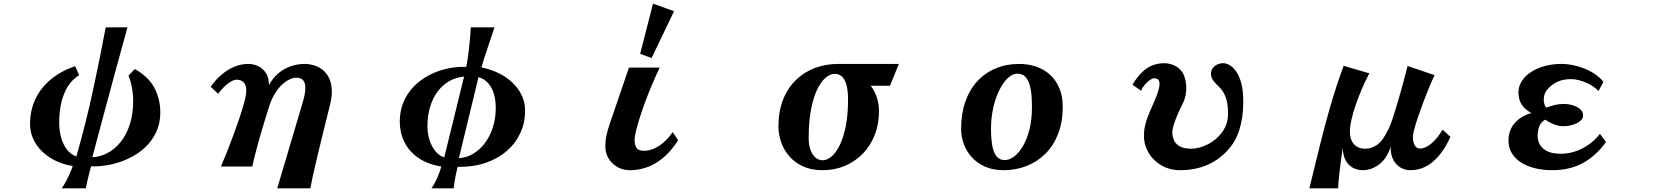

<svg xmlns="http://www.w3.org/2000/svg" viewBox="-20 -909 9040 1048"><path d="M675.8 -759.8Q642.6 -640.1 609.6 -519Q576.7 -397.9 545.2 -280Q513.7 -162.1 483.9 -50.8Q527.3 -52.7 567.4 -74Q607.4 -95.2 638.9 -134.5Q670.4 -173.8 688.7 -230.7Q707 -287.6 707 -360.8Q707 -383.3 703.6 -408.4Q700.2 -433.6 694.3 -456.8Q688.5 -480 681.2 -496.1L715.8 -532.2Q790 -490.7 822.5 -429.7Q855 -368.7 855 -294.9Q855 -235.8 832.8 -188.2Q810.5 -140.6 772.5 -105Q734.4 -69.3 685.5 -45.7Q636.7 -22 583 -10.7Q529.3 0.5 477.1 -1Q471.7 18.6 465.8 41.7Q460 64.9 455.3 85.7Q450.7 106.4 448.2 119.1H316.9Q328.1 103.5 339.8 81.5Q351.6 59.6 361.6 37.1Q371.6 14.6 377 -2.9Q324.7 -11.2 282 -32.2Q239.3 -53.2 208.3 -84Q177.2 -114.7 160.6 -152.6Q144 -190.4 144 -231.9Q144 -305.7 172.6 -366.9Q201.2 -428.2 256.1 -474.4Q311 -520.5 390.1 -547.9L412.1 -499Q359.4 -466.8 331.3 -400.4Q303.2 -334 303.2 -237.8Q303.2 -196.8 313.5 -158.9Q323.7 -121.1 344.7 -93.5Q365.7 -65.9 397 -55.2Q448.7 -236.3 487.3 -414.6Q525.9 -592.8 557.1 -759.8Z M1334 -560.1Q1363.8 -560.1 1389.4 -547.9Q1415 -535.6 1431.4 -510Q1447.8 -484.4 1448.2 -444.8Q1466.3 -479 1494.9 -504.9Q1523.4 -530.8 1561.3 -545.4Q1599.1 -560.1 1645 -560.1Q1667.5 -560.1 1691.9 -553Q1716.3 -545.9 1737.8 -530.3Q1759.3 -514.6 1773.4 -488.3Q1787.6 -461.9 1790.8 -423.8Q1793.9 -385.7 1780.8 -334Q1770.5 -293.5 1758.5 -245.4Q1746.6 -197.3 1734.4 -147Q1722.2 -96.7 1710.4 -47.9Q1698.7 1 1689.2 43.9Q1679.7 86.9 1673.8 119.1H1493.2L1630.9 -345.2Q1644.5 -390.1 1646.2 -417.7Q1647.9 -445.3 1641.4 -460Q1634.8 -474.6 1622.8 -479.7Q1610.8 -484.9 1597.2 -484.9Q1573.7 -484.9 1545.4 -467.3Q1517.1 -449.7 1491.5 -415Q1465.8 -380.4 1449.2 -328.1Q1437 -289.6 1423.8 -247.1Q1410.6 -204.6 1398.4 -161.4Q1386.2 -118.2 1375.5 -77.1Q1364.7 -36.1 1356.9 0H1186Q1203.1 -39.6 1221.2 -85.4Q1239.3 -131.3 1256.8 -179.2Q1274.4 -227.1 1289.6 -272.5Q1304.7 -317.9 1314.9 -356.9Q1324.7 -393.6 1324 -416.5Q1323.2 -439.5 1315.7 -451.9Q1308.1 -464.4 1296.4 -469.2Q1284.7 -474.1 1272 -474.1Q1258.8 -474.1 1241 -464.1Q1223.1 -454.1 1204.8 -436.5Q1186.5 -418.9 1170.9 -397L1129.9 -435.1Q1155.8 -473.1 1189 -501.2Q1222.2 -529.3 1259.3 -544.7Q1296.4 -560.1 1334 -560.1Z M2679.2 -759.8Q2657.2 -693.4 2638.2 -637.5Q2619.1 -581.5 2607.9 -541Q2657.7 -531.2 2701.2 -510Q2744.6 -488.8 2777.1 -458Q2809.6 -427.2 2827.9 -388.4Q2846.2 -349.6 2846.2 -305.2Q2846.2 -239.3 2820.3 -183.1Q2794.4 -127 2746.1 -85Q2697.8 -43 2629.9 -20Q2562 2.9 2478 2Q2473.1 21.5 2468.5 42.7Q2463.9 64 2460.7 84Q2457.5 104 2456.1 119.1H2335Q2353 93.3 2367.2 60.5Q2381.3 27.8 2389.2 0Q2312.5 -12.7 2262.2 -48.1Q2211.9 -83.5 2187 -134.5Q2162.1 -185.5 2162.1 -245.1Q2162.1 -304.7 2182.9 -353Q2203.6 -401.4 2239.5 -437.7Q2275.4 -474.1 2321.8 -498.5Q2368.2 -522.9 2420.4 -534.4Q2472.7 -545.9 2524.9 -543.9Q2529.3 -564 2533 -590.1Q2536.6 -616.2 2540 -645.5Q2543.5 -674.8 2545.9 -704.1Q2548.3 -733.4 2549.8 -759.8ZM2513.2 -491.2Q2467.3 -486.8 2430.4 -465.1Q2393.6 -443.4 2367.2 -407.2Q2340.8 -371.1 2326.9 -323Q2313 -274.9 2313 -217.8Q2313 -190.9 2319.1 -164.1Q2325.2 -137.2 2337.2 -113.8Q2349.1 -90.3 2366.2 -73.5Q2383.3 -56.6 2404.8 -49.8ZM2484.9 -45.9Q2526.4 -47.9 2562.7 -69.6Q2599.1 -91.3 2627 -128.4Q2654.8 -165.5 2670.4 -214.6Q2686 -263.7 2686 -319.8Q2686 -387.7 2661.1 -431.6Q2636.2 -475.6 2591.8 -487.8Z M3659.2 -847.7 3536.6 -592.3 3474.1 -615.2 3544.4 -889.2ZM3581.1 -540Q3557.1 -490.7 3536.4 -440.7Q3515.6 -390.6 3498.5 -344.2Q3481.4 -297.4 3469.5 -258.3Q3457.5 -219.2 3450.7 -190.4Q3443.8 -160.6 3443.8 -147.9Q3443.8 -118.2 3454.1 -102.1Q3464.4 -85.9 3495.1 -85.9Q3536.1 -85.9 3577.1 -112.5Q3618.2 -139.2 3651.9 -188L3681.2 -143.1Q3629.9 -62 3562.7 -21Q3495.6 20 3418.9 20Q3364.7 20 3325.7 -15.1Q3306.6 -32.2 3295.4 -56.4Q3284.2 -80.6 3284.2 -110.8Q3284.2 -142.6 3291 -172.9Q3297.9 -203.1 3310.1 -238.8L3413.1 -540Z M4555.2 -560.1H4886.2L4837.9 -440.9H4732.9Q4754.9 -411.6 4766.4 -376.2Q4777.8 -340.8 4777.8 -303.2Q4777.8 -231.4 4754.4 -172.1Q4731 -112.8 4689 -69.8Q4647 -26.9 4591.1 -3.4Q4535.2 20 4470.2 20Q4408.7 20 4363.3 -0.7Q4317.9 -21.5 4288.1 -56.2Q4258.3 -90.8 4243.7 -133.3Q4229 -175.8 4229 -219.2Q4229 -300.8 4253.9 -364.3Q4278.8 -427.7 4323.5 -471.4Q4368.2 -515.1 4427.2 -537.6Q4486.3 -560.1 4555.2 -560.1ZM4537.1 -505.9Q4510.7 -505.9 4485.4 -483.9Q4460 -461.9 4439.2 -418Q4418.5 -374 4406.2 -308.1Q4394 -242.2 4394 -154.8Q4394 -118.2 4403.8 -91.1Q4413.6 -64 4430.9 -49.1Q4448.2 -34.2 4470.2 -34.2Q4495.6 -34.2 4520.3 -55.9Q4544.9 -77.6 4564.9 -119.6Q4585 -161.6 4596.9 -222.9Q4608.9 -284.2 4608.9 -362.8Q4608.9 -416.5 4599.6 -447.8Q4590.3 -479 4574.2 -492.4Q4558.1 -505.9 4537.1 -505.9Z M5543 -560.1Q5592.8 -560.1 5636 -545.2Q5679.2 -530.3 5711.7 -500.7Q5744.1 -471.2 5762.5 -427.5Q5780.8 -383.8 5780.8 -326.2Q5780.8 -243.7 5755.9 -179.2Q5731 -114.7 5686.5 -70.3Q5642.1 -25.9 5583.3 -2.9Q5524.4 20 5457 20Q5400.9 20 5357.7 1Q5314.5 -18.1 5285.2 -50Q5255.9 -82 5241 -122.3Q5226.1 -162.6 5226.1 -205.1Q5226.1 -288.1 5249 -353.8Q5272 -419.4 5314.2 -465.3Q5356.4 -511.2 5414.6 -535.6Q5472.7 -560.1 5543 -560.1ZM5533.2 -506.8Q5511.7 -506.8 5491 -491.2Q5470.2 -475.6 5451.9 -447.5Q5433.6 -419.4 5419.4 -381.6Q5405.3 -343.8 5397.2 -299.1Q5389.2 -254.4 5389.2 -206.1Q5389.2 -153.8 5396 -115.2Q5402.8 -76.7 5419.2 -55.9Q5435.5 -35.2 5463.9 -35.2Q5489.7 -35.2 5515.9 -54.9Q5542 -74.7 5564 -112.3Q5585.9 -149.9 5599.4 -203.9Q5612.8 -257.8 5612.8 -326.2Q5612.8 -379.9 5606.9 -415Q5601.1 -450.2 5590.6 -470.2Q5580.1 -490.2 5565.4 -498.5Q5550.8 -506.8 5533.2 -506.8Z M6335 -564Q6355.5 -564 6378.4 -556.4Q6401.4 -548.8 6420.4 -530.8Q6439.5 -512.7 6448.2 -481Q6457 -448.7 6454.3 -411.9Q6451.7 -375 6435.1 -341.8Q6419.4 -311.5 6406.7 -281.5Q6394 -251.5 6386.5 -227.1Q6378.9 -202.6 6378.9 -188Q6378.9 -162.1 6388.9 -141.6Q6398.9 -121.1 6422.1 -109.1Q6445.3 -97.2 6484.9 -97.2Q6502.9 -97.2 6526.1 -103.3Q6549.3 -109.4 6573.2 -121.6Q6597.2 -133.8 6618.2 -151.9Q6649.9 -179.7 6666.5 -213.6Q6683.1 -247.6 6683.1 -288.1Q6683.1 -343.3 6670.2 -378.7Q6657.2 -414.1 6629.9 -439Q6611.3 -456.1 6600.6 -471.9Q6589.8 -487.8 6589.8 -505.9Q6589.8 -523.9 6599.4 -536.9Q6608.9 -549.8 6624.3 -556.9Q6639.6 -564 6657.2 -564Q6673.8 -564 6692.6 -553Q6711.4 -542 6728 -518.1Q6744.6 -494.1 6755.4 -454.8Q6766.1 -415.5 6766.1 -353Q6766.1 -267.6 6744.6 -199.7Q6723.1 -131.8 6675.8 -83Q6626.5 -31.2 6562.3 -5.6Q6498 20 6420.9 20Q6378.9 20 6343.3 5.4Q6307.6 -9.3 6281.2 -34.9Q6254.9 -60.5 6240 -93.3Q6225.1 -126 6224.1 -162.1Q6223.6 -193.4 6229.7 -221.2Q6235.8 -249 6247.1 -277.3Q6258.3 -305.7 6272.9 -337.9Q6309.1 -418.5 6309.1 -450.2Q6309.1 -467.3 6301.5 -474.6Q6293.9 -481.9 6278.8 -481.9Q6271 -481.9 6257.3 -472.7Q6243.7 -463.4 6230 -448Q6216.3 -432.6 6208 -414.1L6161.1 -446.8Q6187.5 -489.7 6214.4 -515.4Q6241.2 -541 6271 -552.5Q6300.8 -564 6335 -564Z M7454.1 -508.8Q7432.6 -468.3 7413.6 -423.6Q7394.5 -378.9 7379.6 -335.4Q7364.7 -292 7356.4 -254.6Q7348.1 -217.3 7348.1 -191.9Q7348.1 -148.4 7369.6 -122.8Q7391.1 -97.2 7433.1 -97.2Q7458.5 -97.2 7484.1 -110.8Q7509.8 -124.5 7526.9 -148.9Q7543.9 -173.8 7557.9 -202.4Q7571.8 -231 7583 -266.1Q7599.1 -315.9 7613.8 -366.7Q7628.4 -417.5 7641.1 -464.4Q7653.8 -511.2 7663.1 -548.8L7810.1 -499Q7793.5 -462.9 7776.9 -422.4Q7760.3 -381.8 7744.9 -340.6Q7729.5 -299.3 7717 -261.5Q7704.6 -223.6 7696.8 -192.9Q7690.4 -168 7692.9 -146.2Q7695.3 -124.5 7705.3 -111.3Q7715.3 -98.1 7731 -98.1Q7758.8 -98.1 7792.2 -125.2Q7825.7 -152.3 7854 -201.2L7897 -162.1Q7856.4 -72.8 7801.5 -26.4Q7746.6 20 7676.8 20Q7650.9 20 7626.5 6.8Q7602.1 -6.3 7586.2 -34.7Q7570.3 -63 7570.8 -107.9Q7559.1 -71.3 7541 -46.4Q7522.9 -21.5 7501.7 -7.1Q7480.5 7.3 7459.2 13.7Q7438 20 7419.9 20Q7390.1 20 7365.5 7.3Q7340.8 -5.4 7325.7 -32.5Q7310.5 -59.6 7309.1 -102.1Q7303.2 -62 7297.6 -20Q7292 22 7288.3 58.6Q7284.7 95.2 7284.2 119.1H7127Q7154.3 7.8 7181.4 -103.3Q7208.5 -214.4 7240.5 -325.7Q7272.5 -437 7314 -549.8Z M8502 -560.1Q8533.7 -560.1 8566.7 -553.2Q8599.6 -546.4 8630.9 -533.7Q8662.1 -521 8688.2 -502.9Q8714.4 -484.9 8731.9 -461.9L8705.1 -412.1Q8694.3 -424.8 8676.8 -436.5Q8659.2 -448.2 8638.7 -457.3Q8618.2 -466.3 8596.7 -471.7Q8575.2 -477.1 8556.2 -477.1Q8513.2 -477.1 8482.9 -463.6Q8452.6 -450.2 8428.2 -422.9Q8413.1 -406.7 8408.7 -386.5Q8404.3 -366.2 8408 -348.6Q8411.6 -331.1 8419.9 -321.8Q8447.3 -331.5 8469.5 -336.7Q8491.7 -341.8 8515.1 -341.8Q8532.7 -341.8 8551.3 -337.9Q8569.8 -334 8585.7 -326.2Q8601.6 -318.4 8611.3 -306.4Q8621.1 -294.4 8621.1 -277.8Q8621.1 -265.1 8611.6 -254.6Q8602.1 -244.1 8586.2 -236.3Q8570.3 -228.5 8551.3 -224.4Q8532.2 -220.2 8513.2 -220.2Q8487.8 -220.2 8462.2 -230.2Q8436.5 -240.2 8414.1 -255.9Q8390.6 -242.2 8381.8 -218.8Q8373 -195.3 8373 -168Q8373 -140.1 8386.2 -117.9Q8399.4 -95.7 8427 -82.8Q8454.6 -69.8 8498 -69.8Q8561 -69.8 8617.2 -98.9Q8673.3 -127.9 8712.9 -178.2L8746.1 -133.8Q8689.9 -56.6 8618.4 -18.3Q8546.9 20 8452.1 20Q8400.9 20 8357.2 9Q8313.5 -2 8281.5 -22.7Q8249.5 -43.5 8231.7 -73.2Q8213.9 -103 8213.9 -141.1Q8213.9 -198.7 8248 -237.5Q8282.2 -276.4 8338.9 -292Q8311 -307.1 8295.7 -325.4Q8280.3 -343.8 8274.2 -363.5Q8268.1 -383.3 8268.1 -402.8Q8268.1 -438.5 8287.1 -467.5Q8306.2 -496.6 8339.1 -517.3Q8372.1 -538.1 8414.1 -549.1Q8456.1 -560.1 8502 -560.1Z"/></svg>

Font: BIZ UDPMincho
Style: Bold
Weight: 700
Designer: TypeBank Co., Ltd.
Foundry: Morisawa Inc.
Version: Version 1.06